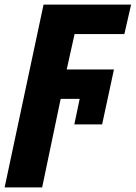

<svg xmlns="http://www.w3.org/2000/svg" viewBox="-58 -569 586 829"><path d="M-38 240 130 -549H508L479 -422H264L230 -269H434L383 -32H263L286 -142H204L124 240Z"/></svg>

Font: Noto Sans Display Extra
Style: Italic
Weight: 800
Italic angle: -12°
Designer: Monotype Design Team
Foundry: Monotype Imaging Inc.
Version: Version 1.900